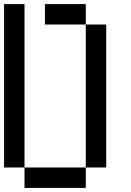

<svg xmlns="http://www.w3.org/2000/svg" viewBox="-20 -920 640 940"><path d="M0 -100V-900H100V-100ZM100 -100H400V0H100ZM200 -800V-900H400V-800ZM400 -100V-800H500V-100Z"/></svg>

Font: Galmuri9 Regular
Style: Regular
Weight: 400
Designer: Lee Minseo (quiple)
Version: Version 2.399;hotconv 1.1.1;makeotfexe 2.6.0 DEVELOPMENT